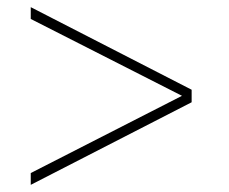

<svg xmlns="http://www.w3.org/2000/svg" viewBox="-20 -568 640 537"><path d="M516 -282 66 -51V-84L489 -300L66 -515V-548L516 -317Z"/></svg>

Font: Human Sans ExtraLight
Style: Regular
Weight: 200
Designer: Tim Radville
Foundry: Continuum
Version: Version 1.000;FEAKit 1.0